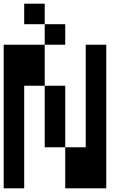

<svg xmlns="http://www.w3.org/2000/svg" viewBox="-20 -1020 707 1040"><path d="M111.1 -555.6V0H0V-777.8H222.2V-555.6ZM333.3 -222.2H222.2V-555.6H333.3ZM444.4 -222.2V-777.8H555.6V0H333.3V-222.2ZM222.2 -888.9H111.1V-1000H222.2ZM333.3 -777.8H222.2V-888.9H333.3Z"/></svg>

Font: Pixeloid Mono
Style: Regular
Weight: 400
Monospace: yes
Designer: GGBotNet
Foundry: GGBotNet
Version: 0.5